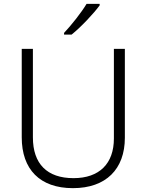

<svg xmlns="http://www.w3.org/2000/svg" viewBox="-20 -968 762 998"><path d="M498 -940V-948H430C404 -904 350 -836 313 -797V-788H352C402 -828 468 -899 498 -940ZM629 -252V-714H572V-248C572 -118 497 -42 362 -42C225 -42 151 -116 151 -254V-714H93V-254C93 -88 187 10 359 10C531 10 629 -89 629 -252Z"/></svg>

Font: Noto Sans Gujarati UI Light
Style: Regular
Weight: 300
Designer: Jelle Bosma - Monotype Design Team, Universal Thirst
Foundry: Monotype Imaging Inc.
Version: Version 2.106